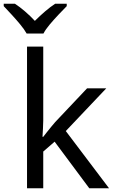

<svg xmlns="http://www.w3.org/2000/svg" viewBox="-60 -1010 614 1030"><path d="M172 -363Q172 -347 170.5 -321Q169 -295 168 -276H172Q178 -284 190 -299Q202 -314 214.5 -329.5Q227 -345 236 -355L407 -536H510L293 -307L525 0H419L233 -250L172 -197V0H85V-760H172ZM83 -830Q70 -853 48 -879.5Q26 -906 2 -932Q-22 -958 -40 -977V-990H20Q46 -973 74 -949Q102 -925 127 -898Q154 -925 182 -949Q210 -973 236 -990H298V-977Q279 -958 254.5 -932Q230 -906 207.5 -879.5Q185 -853 173 -830Z"/></svg>

Font: Go Noto Current
Style: Regular
Weight: 400
Designer: Monotype Design Team
Foundry: Monotype Imaging Inc.
Version: Version 2.007; ttfautohint (v1.8) -l 8 -r 50 -G 200 -x 14 -D